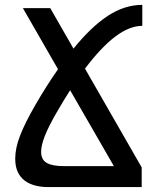

<svg xmlns="http://www.w3.org/2000/svg" viewBox="-20 -762 642 782"><path d="M557.1 -80.1 326.2 -482.4Q391.1 -568.8 449.2 -612.8Q507.3 -656.7 559.6 -656.7V-742.2Q487.3 -742.2 418.9 -697.3Q350.6 -652.3 279.3 -564L184.6 -729H73.2L216.3 -480Q170.9 -415.5 124.5 -335.4Q81.1 -260.3 61.5 -209Q42 -158.7 42 -116.2Q42 -84 52 -62.3Q62 -40.5 80.6 -26.4Q115.7 0 177.2 0H557.1ZM147.5 -144Q147.5 -169.9 162.4 -207.8Q177.2 -245.6 209.5 -301.8Q240.7 -356 265.6 -394.5L443.8 -85.4H239.7Q192.9 -85.4 170.2 -98.6Q147.5 -111.8 147.5 -144Z"/></svg>

Font: Hack Dev
Style: Regular
Weight: 400
Designer: Christopher Simpkins
Foundry: Christopher Simpkins
Version: Version 2.0315